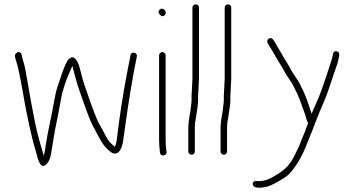

<svg xmlns="http://www.w3.org/2000/svg" viewBox="-20 -714 1626 881"><path d="M51.1 -466.6C47.1 -461.6 47.8 -451.8 53.1 -437.1C64 -406.6 71.7 -359.4 79 -324C101.9 -186.6 124.9 -80.9 148 -7C160 47 176.7 60.7 198 34C200.7 30.7 203.8 25 207.5 17C211.2 9 215.9 -14.5 221.7 -53.5C234.3 -138.3 245.2 -172.6 259.7 -258C266.8 -300 282.9 -348.2 308 -402.5C310 -406.8 311.3 -410 312 -412C313.7 -406.9 317.6 -391.8 323.8 -366.7C329.9 -341.6 337.5 -316.8 346.5 -292.5C363.4 -246.7 386.9 -170.2 409.4 -130.3C436.5 -82.2 450.5 -41.7 492 -14C523.4 4.3 540.5 -34.1 545 -67C560.6 -180.1 572.2 -264.7 595 -390L608 -455C611.2 -474.4 582.1 -479.8 579 -461L566 -395C544.5 -286 528.1 -175.7 516 -75C514 -58.3 510.7 -47 506 -41C490.7 -53.7 476.2 -67.4 464.9 -90.6C457.6 -105.5 448.4 -122.6 437.3 -141.7C417.6 -175.8 392 -254.8 375 -302C360.6 -341.9 354.7 -368.3 345 -405C334.7 -444.4 312.2 -468.8 289.3 -434.5C281.6 -422.8 271.4 -398.3 259 -361L244 -316C238 -298 232.5 -274.2 227.5 -244.5C218.3 -189.7 199.1 -109.3 191 -54.8C187 -27.6 183.7 -9 181 1C179.7 -3.7 172.4 -28.6 159.3 -73.7C146.2 -118.8 127.6 -212.7 103.4 -355.4C97.1 -393 91.9 -417.5 87.9 -428.9C84 -440.3 81.6 -449.6 80.7 -456.9C78.5 -474.6 64 -482.7 51.1 -466.6Z M710 -460V-70C710 -61.3 710.4 -52.4 711.2 -43.2L714 -13C717.2 6.1 747.1 1.7 744 -17L743 -27C741 -37 740 -51.3 740 -70V-460C740 -467.9 732.9 -475 725 -475C717.1 -475 710 -467.9 710 -460ZM712.8 -669.8C705.6 -662.6 705.3 -655.7 712 -649C720 -638.3 727.8 -636.8 735.5 -644.5C750.7 -659.7 727.2 -684.2 712.8 -669.8Z M859.5 -4C867.9 -4 874 -10.8 874 -19V-132.9C874 -156.6 879.1 -165.7 882 -195L885 -213C886.3 -225.8 889 -239.2 889 -253V-274L893 -351V-679C893 -687.8 886.5 -694 878 -694C869.5 -694 863 -687.8 863 -679V-351L859 -275V-254C859 -241 856.3 -229.5 855 -217L853 -198C848.8 -179 844 -148.1 844 -127V-19C844 -10.8 851.2 -4 859.5 -4Z M1007.5 -4C1015.9 -4 1022 -10.8 1022 -19V-132.9C1022 -156.6 1027.1 -165.7 1030 -195L1033 -213C1034.3 -225.8 1037 -239.2 1037 -253V-274L1041 -351V-679C1041 -687.8 1034.5 -694 1026 -694C1017.5 -694 1011 -687.8 1011 -679V-351L1007 -275V-254C1007 -241 1004.3 -229.5 1003 -217L1001 -198C996.8 -179 992 -148.1 992 -127V-19C992 -10.8 999.2 -4 1007.5 -4Z M1410 -192C1409.3 -195.3 1407.2 -201.7 1403.7 -211.2C1397.2 -228.5 1394.3 -241.2 1388 -257L1379 -279.5C1375.7 -287.8 1372 -296.3 1368 -305C1363.3 -312.3 1359.7 -319.7 1357 -327C1342.6 -353.3 1323.5 -376.9 1312 -400C1302.6 -418.8 1289.7 -435.9 1278.9 -455.8C1268.5 -474.9 1259 -489 1249.5 -505.5C1244.6 -513.9 1234.4 -536.2 1225 -538.5C1212.6 -541.6 1201.4 -527.9 1208 -517L1213 -508C1223.9 -488.3 1234.3 -474.7 1246.2 -452.2C1259.2 -427.8 1275.4 -406.5 1286 -384.5C1294.8 -366.2 1320.7 -334.8 1329 -314C1352.7 -270.6 1361.1 -240 1378 -194.5C1386.2 -172.4 1382.9 -170.3 1394 -148C1387.2 -134.5 1381.3 -112.6 1373.5 -96C1363.1 -74.1 1355.3 -45.9 1344 -26C1317.5 30.8 1303.2 52.2 1260 81C1248.4 88.7 1238.5 93.8 1227 101C1200.7 114.2 1178.4 119.3 1160.3 116.5C1143.1 113.8 1134.8 126.4 1142.5 138.5C1151.7 153 1191.9 146.3 1207.4 141.8C1224.4 136.9 1250.3 123.5 1285.2 101.6C1310 86 1335.3 54.2 1361.1 6.2C1381.7 -32.1 1386.4 -52.1 1402.5 -88.7C1412.2 -110.7 1445.2 -202 1464.5 -243C1484.9 -286.5 1507.3 -365.7 1525 -413C1530.4 -427.4 1534.4 -443.7 1537 -462C1537 -471.9 1532.5 -477.6 1523.5 -479C1514 -480.5 1508.2 -473.6 1506.2 -458.3C1504.9 -449.1 1500.8 -434.6 1493.7 -414.6C1482.1 -381.8 1456.6 -296.8 1437 -255Z"/></svg>

Font: MewTooHand
Style: Regular
Weight: 400
Designer: Mew Too, Robert Jablonski
Version: Version 0.77